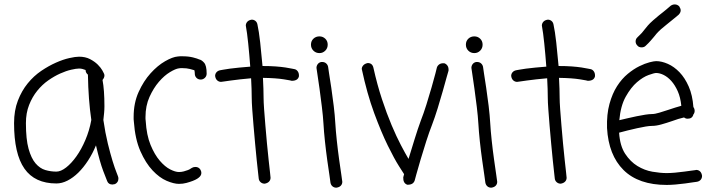

<svg xmlns="http://www.w3.org/2000/svg" viewBox="-20 -829 3269 886"><path d="M240.2 -37.1Q260.7 -37.1 285.2 -56.2Q309.6 -75.2 332.5 -107.4Q355.5 -139.6 374 -183.1Q392.6 -226.6 401.4 -275.4Q394.5 -322.3 390.6 -374Q386.7 -425.8 385.7 -484.4Q375 -493.2 375 -505.9Q368.2 -508.8 360.8 -510.7Q353.5 -512.7 344.7 -512.7Q332 -512.7 308.6 -507.3Q285.2 -502 257.8 -489.7Q230.5 -477.5 202.6 -458Q174.8 -438.5 151.9 -410.2Q128.9 -381.8 114.3 -344.7Q99.6 -307.6 99.6 -260.7Q99.6 -186.5 111.8 -142.6Q124 -98.6 144 -75.2Q164.1 -51.8 189 -44.4Q213.9 -37.1 240.2 -37.1ZM457 -275.4Q465.8 -214.8 477.5 -167Q489.3 -119.1 499.5 -85.9Q509.8 -52.7 517.1 -34.7Q524.4 -16.6 524.4 -15.6Q525.4 -12.7 525.9 -10.3Q526.4 -7.8 526.4 -4.9Q526.4 12.7 510.7 20.5Q502.9 22.5 499 22.5Q480.5 22.5 474.6 6.8Q472.7 2.9 456.5 -39.6Q440.4 -82 422.9 -158.2Q407.2 -120.1 386.2 -87.9Q365.2 -55.7 341.3 -32.2Q317.4 -8.8 291.5 4.4Q265.6 17.6 240.2 17.6Q140.6 17.6 92.8 -50.8Q44.9 -119.1 44.9 -260.7Q44.9 -319.3 62.5 -364.7Q80.1 -410.2 107.9 -444.3Q135.7 -478.5 170.4 -502Q205.1 -525.4 238.3 -540Q271.5 -554.7 299.8 -561Q328.1 -567.4 344.7 -567.4Q374 -567.4 395.5 -556.2Q417 -544.9 431.2 -530.8Q445.3 -516.6 452.1 -504.4Q459 -492.2 459 -491.2Q461.9 -486.3 461.9 -480.5Q461.9 -470.7 453.1 -460Q461.9 -414.1 461.9 -338.9Q461.9 -323.2 460.4 -307.6Q459 -292 457 -275.4Z M866.2 -54.7Q873 -58.6 881.8 -58.6Q896.5 -58.6 904.3 -46.9Q909.2 -39.1 909.2 -31.2Q909.2 -18.6 896.5 -8.8L889.6 -3.9Q881.8 1 869.1 5.9Q856.4 10.7 840.3 15.1Q824.2 19.5 805.7 19.5Q782.2 19.5 749 5.4Q715.8 -8.8 684.1 -42.5Q652.3 -76.2 627.9 -131.3Q603.5 -186.5 597.7 -267.6Q596.7 -273.4 596.7 -278.8Q596.7 -284.2 596.7 -290Q596.7 -353.5 619.6 -404.3Q642.6 -455.1 674.8 -490.7Q707 -526.4 741.7 -546.4Q776.4 -566.4 800.8 -568.4Q805.7 -569.3 811 -569.3Q816.4 -569.3 821.3 -569.3Q849.6 -569.3 870.6 -564Q891.6 -558.6 899.4 -554.7Q910.2 -552.7 921.9 -539.6Q933.6 -526.4 933.6 -489.3Q933.6 -477.5 925.3 -469.7Q917 -461.9 906.2 -461.9Q894.5 -461.9 886.7 -469.7Q878.9 -477.5 878.9 -489.3Q878.9 -497.1 877 -504.9Q871.1 -506.8 856.4 -510.7Q841.8 -514.6 821.3 -514.6Q817.4 -514.6 814 -514.6Q810.5 -514.6 805.7 -513.7Q790 -511.7 764.2 -496.1Q738.3 -480.5 713.4 -451.7Q688.5 -422.9 669.9 -381.8Q651.4 -340.8 651.4 -289.1Q651.4 -284.2 651.4 -280.3Q651.4 -276.4 652.3 -271.5Q656.2 -205.1 674.8 -160.2Q693.4 -115.2 717.3 -87.4Q741.2 -59.6 765.1 -47.4Q789.1 -35.2 805.7 -35.2Q817.4 -35.2 828.1 -38.1Q838.9 -41 847.7 -44.4Q856.4 -47.9 861.3 -51.8Z M1339.8 -509.8Q1348.6 -507.8 1354.5 -499Q1360.4 -490.2 1359.4 -476.6Q1354.5 -456.1 1326.2 -456.1Q1326.2 -457 1290 -462.9Q1253.9 -468.8 1193.4 -469.7Q1196.3 -414.1 1196.3 -377.9Q1196.3 -359.4 1198.7 -325.2Q1201.2 -291 1204.6 -250.5Q1208 -210 1211.9 -167.5Q1215.8 -125 1219.7 -90.3Q1223.6 -55.7 1226.1 -32.7Q1228.5 -9.8 1228.5 -8.8Q1228.5 2 1221.2 9.3Q1213.9 16.6 1201.2 18.6Q1190.4 18.6 1182.6 11.7Q1174.8 4.9 1173.8 -5.9Q1173.8 -8.8 1170.9 -32.2Q1168 -55.7 1164.6 -90.3Q1161.1 -125 1157.2 -167Q1153.3 -209 1149.9 -249.5Q1146.5 -290 1144 -324.2Q1141.6 -358.4 1141.6 -377.9Q1141.6 -415 1138.7 -467.8Q1113.3 -465.8 1088.9 -462.9Q1064.5 -460 1045.4 -457.5Q1026.4 -455.1 1014.2 -453.1Q1002 -451.2 1000 -451.2Q990.2 -451.2 982.4 -458Q974.6 -464.8 972.7 -478.5Q972.7 -488.3 979 -495.6Q985.4 -502.9 996.1 -504.9Q997.1 -504.9 1009.3 -507.3Q1021.5 -509.8 1040.5 -512.2Q1059.6 -514.6 1084 -517.1Q1108.4 -519.5 1134.8 -521.5Q1132.8 -548.8 1130.4 -575.7Q1127.9 -602.5 1125.5 -627.4Q1123 -652.3 1120.1 -673.8Q1117.2 -695.3 1114.3 -710.9Q1114.3 -720.7 1121.1 -728.5Q1127.9 -736.3 1141.6 -738.3Q1151.4 -738.3 1158.7 -732.4Q1166 -726.6 1168 -715.8Q1174.8 -685.5 1180.7 -632.8Q1186.5 -580.1 1191.4 -524.4Q1224.6 -524.4 1251.5 -522.5Q1278.3 -520.5 1297.4 -517.6Q1316.4 -514.6 1327.6 -512.2Q1338.9 -509.8 1339.8 -509.8Z M1454.1 -584Q1437.5 -584 1426.3 -595.2Q1415 -606.4 1415 -623Q1415 -639.6 1426.3 -650.4Q1437.5 -661.1 1454.1 -661.1Q1469.7 -661.1 1481 -650.4Q1492.2 -639.6 1492.2 -623Q1492.2 -606.4 1481 -595.2Q1469.7 -584 1454.1 -584ZM1466.8 -543Q1477.5 -543 1484.9 -536.6Q1492.2 -530.3 1494.1 -520.5Q1494.1 -517.6 1498.5 -490.2Q1502.9 -462.9 1508.8 -423.8Q1514.6 -384.8 1520 -340.3Q1525.4 -295.9 1527.3 -260.7Q1529.3 -226.6 1534.2 -180.7Q1539.1 -134.8 1544.9 -93.3Q1550.8 -51.8 1555.2 -22Q1559.6 7.8 1559.6 9.8Q1559.6 20.5 1552.7 27.8Q1545.9 35.2 1532.2 37.1Q1521.5 37.1 1514.2 30.8Q1506.8 24.4 1504.9 13.7Q1504.9 10.7 1500.5 -18.6Q1496.1 -47.9 1490.2 -89.4Q1484.4 -130.9 1479.5 -176.8Q1474.6 -222.7 1472.7 -257.8Q1470.7 -292 1465.3 -335.9Q1460 -379.9 1454.6 -418.9Q1449.2 -458 1444.8 -485.8Q1440.4 -513.7 1440.4 -515.6Q1440.4 -525.4 1446.3 -533.2Q1452.1 -541 1462.9 -543Z M2030.3 -537.1Q2039.1 -534.2 2044.9 -525.9Q2050.8 -517.6 2049.8 -502.9Q2048.8 -501 2041.5 -474.1Q2034.2 -447.3 2023.4 -409.2Q2012.7 -371.1 1999.5 -328.6Q1986.3 -286.1 1973.6 -252.9Q1960.9 -220.7 1946.8 -176.8Q1932.6 -132.8 1920.9 -92.8Q1909.2 -52.7 1901.4 -24.9Q1893.6 2.9 1893.6 3.9Q1886.7 24.4 1859.4 23.4Q1839.8 16.6 1840.8 -10.7L1844.7 -25.4Q1842.8 -28.3 1821.3 -62Q1799.8 -95.7 1769.5 -157.2Q1739.3 -218.8 1706.5 -307.6Q1673.8 -396.5 1649.4 -510.7Q1649.4 -519.5 1656.2 -527.3Q1663.1 -535.2 1676.8 -538.1Q1698.2 -538.1 1703.1 -516.6Q1720.7 -437.5 1742.7 -371.1Q1764.6 -304.7 1787.1 -251.5Q1809.6 -198.2 1830.1 -159.2Q1850.6 -120.1 1865.2 -95.7Q1877.9 -137.7 1893.1 -186.5Q1908.2 -235.4 1921.9 -272.5Q1934.6 -304.7 1947.8 -346.7Q1960.9 -388.7 1971.7 -426.3Q1982.4 -463.9 1989.3 -490.2Q1996.1 -516.6 1996.1 -517.6Q1999 -526.4 2007.3 -532.2Q2015.6 -538.1 2030.3 -537.1Z M2168.9 -584Q2152.3 -584 2141.1 -595.2Q2129.9 -606.4 2129.9 -623Q2129.9 -639.6 2141.1 -650.4Q2152.3 -661.1 2168.9 -661.1Q2184.6 -661.1 2195.8 -650.4Q2207 -639.6 2207 -623Q2207 -606.4 2195.8 -595.2Q2184.6 -584 2168.9 -584ZM2181.6 -543Q2192.4 -543 2199.7 -536.6Q2207 -530.3 2209 -520.5Q2209 -517.6 2213.4 -490.2Q2217.8 -462.9 2223.6 -423.8Q2229.5 -384.8 2234.9 -340.3Q2240.2 -295.9 2242.2 -260.7Q2244.1 -226.6 2249 -180.7Q2253.9 -134.8 2259.8 -93.3Q2265.6 -51.8 2270 -22Q2274.4 7.8 2274.4 9.8Q2274.4 20.5 2267.6 27.8Q2260.7 35.2 2247.1 37.1Q2236.3 37.1 2229 30.8Q2221.7 24.4 2219.7 13.7Q2219.7 10.7 2215.3 -18.6Q2210.9 -47.9 2205.1 -89.4Q2199.2 -130.9 2194.3 -176.8Q2189.5 -222.7 2187.5 -257.8Q2185.5 -292 2180.2 -335.9Q2174.8 -379.9 2169.4 -418.9Q2164.1 -458 2159.7 -485.8Q2155.3 -513.7 2155.3 -515.6Q2155.3 -525.4 2161.1 -533.2Q2167 -541 2177.7 -543Z M2706.1 -509.8Q2714.8 -507.8 2720.7 -499Q2726.6 -490.2 2725.6 -476.6Q2720.7 -456.1 2692.4 -456.1Q2692.4 -457 2656.2 -462.9Q2620.1 -468.8 2559.6 -469.7Q2562.5 -414.1 2562.5 -377.9Q2562.5 -359.4 2564.9 -325.2Q2567.4 -291 2570.8 -250.5Q2574.2 -210 2578.1 -167.5Q2582 -125 2585.9 -90.3Q2589.8 -55.7 2592.3 -32.7Q2594.7 -9.8 2594.7 -8.8Q2594.7 2 2587.4 9.3Q2580.1 16.6 2567.4 18.6Q2556.6 18.6 2548.8 11.7Q2541 4.9 2540 -5.9Q2540 -8.8 2537.1 -32.2Q2534.2 -55.7 2530.8 -90.3Q2527.3 -125 2523.4 -167Q2519.5 -209 2516.1 -249.5Q2512.7 -290 2510.3 -324.2Q2507.8 -358.4 2507.8 -377.9Q2507.8 -415 2504.9 -467.8Q2479.5 -465.8 2455.1 -462.9Q2430.7 -460 2411.6 -457.5Q2392.6 -455.1 2380.4 -453.1Q2368.2 -451.2 2366.2 -451.2Q2356.4 -451.2 2348.6 -458Q2340.8 -464.8 2338.9 -478.5Q2338.9 -488.3 2345.2 -495.6Q2351.6 -502.9 2362.3 -504.9Q2363.3 -504.9 2375.5 -507.3Q2387.7 -509.8 2406.7 -512.2Q2425.8 -514.6 2450.2 -517.1Q2474.6 -519.5 2501 -521.5Q2499 -548.8 2496.6 -575.7Q2494.1 -602.5 2491.7 -627.4Q2489.3 -652.3 2486.3 -673.8Q2483.4 -695.3 2480.5 -710.9Q2480.5 -720.7 2487.3 -728.5Q2494.1 -736.3 2507.8 -738.3Q2517.6 -738.3 2524.9 -732.4Q2532.2 -726.6 2534.2 -715.8Q2541 -685.5 2546.9 -632.8Q2552.7 -580.1 2557.6 -524.4Q2590.8 -524.4 2617.7 -522.5Q2644.5 -520.5 2663.6 -517.6Q2682.6 -514.6 2693.8 -512.2Q2705.1 -509.8 2706.1 -509.8Z M3007.8 -492.2Q2999 -492.2 2973.1 -482.9Q2947.3 -473.6 2919.4 -449.7Q2891.6 -425.8 2867.7 -383.3Q2843.8 -340.8 2837.9 -274.4Q2854.5 -278.3 2875.5 -283.2Q2896.5 -288.1 2917.5 -292.5Q2938.5 -296.9 2957.5 -299.8Q2976.6 -302.7 2988.3 -302.7Q3002 -302.7 3022.9 -309.1Q3043.9 -315.4 3064.5 -322.3Q3081.1 -328.1 3095.7 -332.5Q3110.4 -336.9 3124 -340.8Q3120.1 -379.9 3107.4 -408.2Q3094.7 -436.5 3078.1 -455.1Q3061.5 -473.6 3043 -482.9Q3024.4 -492.2 3007.8 -492.2ZM3192.4 -44.9Q3203.1 -44.9 3210.4 -38.1Q3217.8 -31.2 3219.7 -17.6Q3219.7 -6.8 3213.4 0.5Q3207 7.8 3196.3 9.8Q3194.3 9.8 3178.7 12.2Q3163.1 14.6 3141.6 17.6Q3120.1 20.5 3096.7 22.5Q3073.2 24.4 3056.6 24.4Q2926.8 24.4 2857.4 -44.4Q2788.1 -113.3 2781.2 -238.3Q2779.3 -301.8 2792.5 -349.6Q2805.7 -397.5 2827.6 -431.6Q2849.6 -465.8 2877 -488.3Q2904.3 -510.7 2930.2 -523.4Q2956.1 -536.1 2977.1 -541.5Q2998 -546.9 3007.8 -546.9Q3033.2 -546.9 3062 -534.2Q3090.8 -521.5 3115.7 -495.6Q3140.6 -469.7 3158.2 -429.7Q3175.8 -389.6 3179.7 -335Q3185.5 -327.1 3185.5 -317.4Q3185.5 -307.6 3179.7 -300.8Q3174.8 -281.2 3153.3 -281.2Q3143.6 -281.2 3136.7 -287.1Q3110.4 -281.2 3082 -270.5Q3056.6 -261.7 3032.2 -254.9Q3007.8 -248 2988.3 -248Q2977.5 -248 2959.5 -245.1Q2941.4 -242.2 2919.9 -237.3Q2898.4 -232.4 2876.5 -227.1Q2854.5 -221.7 2836.9 -216.8Q2840.8 -156.2 2864.7 -119.6Q2888.7 -83 2921.4 -63Q2954.1 -43 2990.7 -36.6Q3027.3 -30.3 3056.6 -30.3Q3072.3 -30.3 3094.7 -32.2Q3117.2 -34.2 3137.7 -37.1Q3158.2 -40 3173.8 -42L3188.5 -43.9ZM3075.2 -802.7Q3084 -808.6 3093.8 -808.6Q3105.5 -808.6 3114.3 -799.8Q3121.1 -789.1 3121.1 -781.2Q3121.1 -770.5 3111.3 -760.7Q3097.7 -749 3088.9 -742.2Q3080.1 -735.4 3073.2 -729.5Q3064.5 -722.7 3055.7 -715.3Q3046.9 -708 3030.3 -694.3Q3016.6 -681.6 3009.8 -673.8Q3002.9 -666 2997.1 -658.2Q2990.2 -650.4 2982.4 -641.1Q2974.6 -631.8 2959 -617.2Q2952.1 -610.4 2940.4 -610.4Q2927.7 -610.4 2920.9 -619.1Q2913.1 -627 2913.1 -637.7Q2913.1 -649.4 2921.9 -657.2Q2935.5 -669.9 2941.9 -677.2Q2948.2 -684.6 2954.1 -692.4Q2960.9 -701.2 2969.2 -710.9Q2977.5 -720.7 2994.1 -735.4Q3010.7 -750 3020.5 -757.8Q3030.3 -765.6 3039.1 -772.5Q3046.9 -778.3 3054.7 -785.2Q3062.5 -792 3075.2 -802.7Z"/></svg>

Font: Coming Soon
Style: Regular
Weight: 400
Designer: Dathan Boardman
Foundry: Open Window
Version: Version 1.002